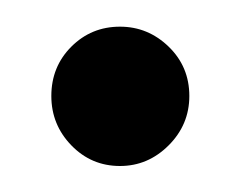

<svg xmlns="http://www.w3.org/2000/svg" viewBox="-20 -113 184 144"><path d="M70 11.5Q48.5 11.5 33.5 -4Q18.5 -19.5 18.5 -41Q18.5 -63 33.5 -78Q48.5 -93 70 -93Q91 -93 106.5 -78Q122 -63 122 -41Q122 -19.5 106.5 -4Q91 11.5 70 11.5Z"/></svg>

Font: Imbue 100pt
Style: Regular
Weight: 400
Designer: Tyler Finck
Foundry: Etcetera Type Company
Version: Version 1.102; ttfautohint (v1.8.3)